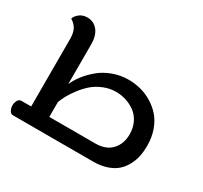

<svg xmlns="http://www.w3.org/2000/svg" viewBox="-137 -850 1100 1039"><g transform="rotate(30 413.0 -330.0)"><path d="M496.1 -480Q534.2 -480 571 -470.7Q607.9 -461.4 642.6 -440.7Q677.2 -419.9 703.4 -390.4Q729.5 -360.8 745.4 -316.7Q761.2 -272.5 761.2 -219.2Q761.2 -185.5 755.1 -155.3Q749 -125 733.6 -95.9Q718.3 -66.9 695.1 -46.1Q671.9 -25.4 634.8 -12.7Q597.7 0 550.8 0H50.8Q34.7 0 27.3 -15.4Q20 -30.8 20 -45.9Q20 -60.1 27.3 -75.4Q34.7 -90.8 50.8 -90.8H110.8V-513.2Q110.8 -536.6 105.7 -554.7Q100.6 -572.8 91.3 -584Q82 -595.2 75.9 -600.3Q69.8 -605.5 61 -610.8Q64 -626 84 -643.1Q104 -660.2 134.8 -660.2Q173.8 -660.2 199 -629.9Q224.1 -599.6 224.1 -543.9V-295.9Q237.8 -327.6 261.7 -358.4Q285.6 -389.2 319.1 -417.2Q352.5 -445.3 398.9 -462.6Q445.3 -480 496.1 -480ZM511.2 -90.8Q577.6 -90.8 612.8 -128.9Q647.9 -167 647.9 -226.1Q647.9 -266.1 632.6 -298.1Q617.2 -330.1 591.6 -349.4Q565.9 -368.7 534.9 -378.9Q503.9 -389.2 470.2 -389.2Q430.2 -389.2 393.1 -373.8Q356 -358.4 329.8 -335.7Q303.7 -313 281 -283.4Q258.3 -253.9 245.6 -230.2Q232.9 -206.5 224.1 -184.1V-90.8Z"/></g></svg>

Font: El Messiri SemiBold
Style: Regular
Weight: 600
Designer: Mohamed Gaber
Foundry: Kief Type Foundry
Version: Version 2.007;PS 002.007;hotconv 1.0.88;makeotf.lib2.5.64775